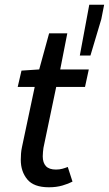

<svg xmlns="http://www.w3.org/2000/svg" viewBox="-20 -783 461 813"><path d="M187 10Q123 10 95.5 -23.5Q68 -57 68 -106Q68 -119 69 -132.5Q70 -146 73 -160L127 -415H55L71 -484L146 -489L188 -642H265L235 -489H356L340 -415H218L164 -157Q163 -148 162 -139.5Q161 -131 161 -121Q161 -94 174.5 -79.5Q188 -65 217 -65Q232 -65 244.5 -68.5Q257 -72 267 -76L287 -14Q270 -5 244.5 2.5Q219 10 187 10ZM318 -548 358 -763H421L409 -702L363 -548Z"/></svg>

Font: Source Sans 3 ExtraLight Medium
Style: Italic
Weight: 500
Italic angle: -11°
Version: Version 3.052;hotconv 1.1.0;makeotfexe 2.6.0